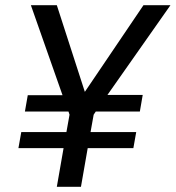

<svg xmlns="http://www.w3.org/2000/svg" viewBox="-20 -720 677 740"><path d="M394 -354H530L519 -290H349L341 -278L329 -211H505L494 -149H318L292 0H199L225 -149H51L62 -211H236L248 -278L244 -290H76L87 -353H221L99 -700H199L307 -366L533 -700H637Z"/></svg>

Font: Sarabun
Style: Italic
Weight: 400
Italic angle: -10°
Designer: Suppakit Chalermlarp | Katatrad Co.,Ltd.
Foundry: Cadson Demak Co.,Ltd.
Version: Version 1.000; ttfautohint (v1.6)